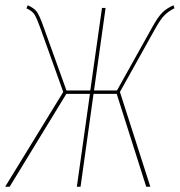

<svg xmlns="http://www.w3.org/2000/svg" viewBox="-25 -711 685 731"><path d="M635.7 -690.9 639.2 -679.7Q616.2 -668 601.1 -652.8Q585.9 -637.7 566.4 -602.5L431.6 -360.8L547.4 0H531.7L419.4 -353.5H331.1L281.7 0H267.6L317.4 -353.5H227.5L11.7 0H-5.4L215.8 -360.8L130.4 -599.1Q114.3 -644 105.5 -657Q96.7 -669.9 75.7 -679.2L80.6 -690.9Q104.5 -680.7 115 -666.5Q125.5 -652.3 141.6 -606.4L228 -366.7H318.8L363.3 -680.7H377L333 -366.7H420.4L556.6 -610.8Q577.1 -647.5 593.5 -663.6Q609.9 -679.7 635.7 -690.9Z"/></svg>

Font: Fira Sans Compressed Hair
Style: Italic
Weight: 100
Width: 3
Italic angle: -8°
Designer: Carrois Corporate & Edenspiekermann AG
Foundry: Carrois Corporate GbR & Edenspiekermann AG
Version: Version 4.203;PS 004.203;hotconv 1.0.88;makeotf.lib2.5.64775